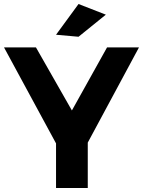

<svg xmlns="http://www.w3.org/2000/svg" viewBox="-23 -936 712 956"><path d="M669 -700 414 -226V0H256V-222L-3 -700H156L335 -386L510 -700ZM368 -916 504 -863 368 -753 256 -763Z"/></svg>

Font: Gontserrat SemiBold
Style: Regular
Weight: 600
Designer: Julieta Ulanovsky
Foundry: Julieta Ulanovsky
Version: Version 6.001